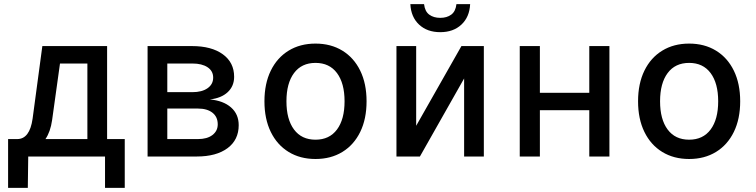

<svg xmlns="http://www.w3.org/2000/svg" viewBox="-20 -754 3640 925"><path d="M19 151V-84H63Q123 -84 137 -182L184 -532H496V-84H581V151H486V0H116L114 151ZM231 -175Q223 -119 199 -84H401V-448H269Z M691 0V-532H905Q999 -532 1053.5 -492.5Q1108 -453 1108 -384Q1108 -339 1077 -310Q1046 -281 991 -275Q1056 -269 1093 -236.5Q1130 -204 1130 -151Q1130 -80 1076 -40Q1022 0 928 0ZM786 -310H907Q953 -310 980 -329Q1007 -348 1007 -380Q1007 -412 980 -430Q953 -448 907 -448H786ZM786 -84H934Q978 -84 1003.5 -103.5Q1029 -123 1029 -155Q1029 -191 1003.5 -211Q978 -231 934 -231H786Z M1500 12Q1426 12 1370.5 -22Q1315 -56 1284.5 -118.5Q1254 -181 1254 -266Q1254 -351 1284.5 -413.5Q1315 -476 1370.5 -510Q1426 -544 1500 -544Q1574 -544 1629.5 -510Q1685 -476 1715.5 -413.5Q1746 -351 1746 -266Q1746 -181 1715.5 -118.5Q1685 -56 1629.5 -22Q1574 12 1500 12ZM1500 -81Q1567 -81 1603.5 -130Q1640 -179 1640 -266Q1640 -353 1603.5 -402Q1567 -451 1500 -451Q1433 -451 1396.5 -402Q1360 -353 1360 -266Q1360 -179 1396.5 -130Q1433 -81 1500 -81Z M1890 0V-532H1985V-148L2203 -532H2311V0H2216V-376L2003 0ZM2101 -599Q2038 -599 1999 -635.5Q1960 -672 1957 -734H2023Q2027 -699 2048 -683.5Q2069 -668 2101 -668Q2133 -668 2154 -683.5Q2175 -699 2179 -734H2245Q2242 -672 2203 -635.5Q2164 -599 2101 -599Z M2484 0V-532H2581V-307H2819V-532H2916V0H2819V-223H2581V0Z M3300 12Q3226 12 3170.5 -22Q3115 -56 3084.5 -118.5Q3054 -181 3054 -266Q3054 -351 3084.5 -413.5Q3115 -476 3170.5 -510Q3226 -544 3300 -544Q3374 -544 3429.5 -510Q3485 -476 3515.5 -413.5Q3546 -351 3546 -266Q3546 -181 3515.5 -118.5Q3485 -56 3429.5 -22Q3374 12 3300 12ZM3300 -81Q3367 -81 3403.5 -130Q3440 -179 3440 -266Q3440 -353 3403.5 -402Q3367 -451 3300 -451Q3233 -451 3196.5 -402Q3160 -353 3160 -266Q3160 -179 3196.5 -130Q3233 -81 3300 -81Z"/></svg>

Font: Geist Mono Medium
Style: Regular
Weight: 500
Monospace: yes
Designer: Basement.studio, Andrés Briganti, Mateo Zaragoza
Foundry: Basement.studio, Vercel, Andrés Briganti, Guido Ferreyra, Mateo Zaragoza
Version: Version 1.500; ttfautohint (v1.8.4.7-5d5b)